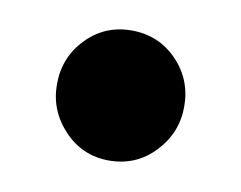

<svg xmlns="http://www.w3.org/2000/svg" viewBox="-39 -408 388 309"><g transform="rotate(10 155.0 -254.0)"><path d="M154.5 -148Q111 -148 81 -179.8Q51 -211.5 51 -254.5Q51 -298.5 81 -329.5Q111 -360.5 154.5 -360.5Q199 -360.5 229 -329.5Q259 -298.5 259 -254.5Q259 -211.5 229 -179.8Q199 -148 154.5 -148Z"/></g></svg>

Font: Fraunces 9pt
Style: Bold
Weight: 700
Version: Version 1.000;[b76b70a41]